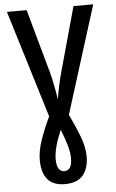

<svg xmlns="http://www.w3.org/2000/svg" viewBox="-62 -756 625 1037"><g transform="rotate(-5 250.0 -237.0)"><path d="M248 240Q184 240 153.5 203.5Q123 167 123 99Q123 49 144 -11Q165 -71 194 -132L16 -714H123L220 -365Q228 -334 236 -293.5Q244 -253 249 -219Q254 -253 263 -294.5Q272 -336 280 -364L377 -714H484L301 -131Q332 -67 354.5 -8Q377 51 377 101Q377 165 346 202.5Q315 240 248 240ZM251 170Q270 170 281 154.5Q292 139 292 104Q292 73 281 34Q270 -5 250 -54Q209 42 209 100Q209 137 220 153.5Q231 170 251 170Z"/></g></svg>

Font: Noto Sans Mono ExtraCondensed Medium
Style: Regular
Weight: 500
Width: 2
Designer: Monotype Design Team
Foundry: Monotype Imaging Inc.
Version: Version 2.014